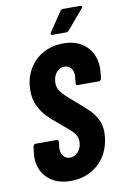

<svg xmlns="http://www.w3.org/2000/svg" viewBox="-97 -941 644 1005"><g transform="rotate(-10 224.5 -439.0)"><path d="M29 -148Q29 -157 31 -175L35 -204Q36 -209 39.5 -212.5Q43 -216 48 -216H159Q170 -216 170 -204L167 -182Q166 -178 166 -170Q166 -144 179 -128.5Q192 -113 213 -113Q239 -113 257.5 -134.5Q276 -156 276 -188Q276 -214 259 -234Q242 -254 194 -293Q154 -325 129 -350.5Q104 -376 86.5 -411.5Q69 -447 69 -493Q69 -556 96.5 -605Q124 -654 172.5 -681Q221 -708 281 -708Q358 -708 403.5 -663.5Q449 -619 449 -545Q449 -536 447 -516L444 -492Q443 -487 439 -483.5Q435 -480 430 -480H319Q314 -480 311 -483.5Q308 -487 309 -492L312 -519Q313 -523 313 -532Q313 -557 300.5 -572Q288 -587 266 -587Q240 -587 222.5 -565.5Q205 -544 205 -508Q205 -484 221.5 -462.5Q238 -441 282 -404Q332 -362 357.5 -336.5Q383 -311 398 -281Q413 -251 413 -212Q413 -204 411 -184Q400 -96 341 -44Q282 8 197 8Q120 8 74.5 -35Q29 -78 29 -148ZM225 -768Q225 -772 228 -776L297 -878Q302 -886 313 -886H403Q412 -886 412 -880Q412 -875 408 -871L321 -769Q314 -762 306 -762H235Q225 -762 225 -768Z"/></g></svg>

Font: Barlow Condensed
Style: Bold Italic
Weight: 700
Width: 3
Italic angle: -7°
Designer: Jeremy Tribby
Foundry: Tribby Type
Version: Version 1.408